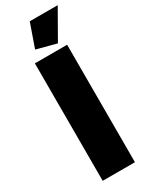

<svg xmlns="http://www.w3.org/2000/svg" viewBox="-235 -959 786 1005"><g transform="rotate(-30 158.5 -457.0)"><path d="M217.8 -740.2 98.1 -772 147.9 -914.1H316.9ZM61 0V-710H255.9V0Z"/></g></svg>

Font: Rawline Black
Style: Regular
Weight: 900
Designer: Matt McInerney, Pablo Impallari, Rodrigo Fuenzalida
Foundry: Matt McInerney, Pablo Impallari, Rodrigo Fuenzalida
Version: Version 4.020;PS 004.020;hotconv 1.0.88;makeotf.lib2.5.64775